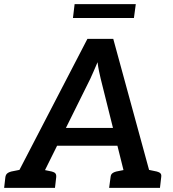

<svg xmlns="http://www.w3.org/2000/svg" viewBox="-40 -909 837 929"><path d="M9 0 383 -721H508L705 0H609Q593 0 583.5 -8Q574 -16 572 -28L447 -529Q443 -546 439 -565Q435 -584 432 -608Q422 -584 413.5 -565Q405 -546 397 -528L149 -28Q144 -17 132.5 -8.5Q121 0 105 0ZM93 0 100 -65H178L170 0ZM207 -204 238 -290H544L555 -204ZM538 0 546 -65H627L620 0ZM-20 0 -14 -52Q-12 -64 -5 -70Q2 -76 14 -79L79 -92L80 0ZM125 0 149 -92 211 -79Q223 -76 228 -70Q233 -64 232 -52L226 0ZM488 0 495 -52Q496 -64 503 -70Q510 -76 522 -79L587 -92L588 0ZM634 0 657 -92 719 -79Q731 -76 736.5 -70Q742 -64 740 -52L734 0ZM313 -822 321 -889H617L608 -822Z"/></svg>

Font: Aleo SemiBold
Style: Italic
Weight: 600
Italic angle: -7°
Designer: Alessio Laiso
Foundry: Alessio Laiso
Version: Version 2.001;gftools[0.9.29]